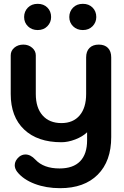

<svg xmlns="http://www.w3.org/2000/svg" viewBox="-20 -733 647 1003"><path d="M70 165Q57 148 57 130Q57 106 80 86Q95 74 113 74Q140 74 165 101Q208 147 291 147Q362 147 398.5 109.5Q435 72 435 0V-42Q411 -19 373 -4.5Q335 10 301 10Q176 10 106 -56.5Q36 -123 36 -242V-444Q36 -468 55 -484Q74 -500 102 -500Q129 -500 148 -483.5Q167 -467 167 -444V-242Q167 -170 202.5 -130Q238 -90 301 -90Q362 -90 396 -130Q430 -170 430 -242V-433Q430 -465 447.5 -482.5Q465 -500 496 -500Q527 -500 544 -482.5Q561 -465 561 -433V-17Q561 109 490.5 179.5Q420 250 294 250Q221 250 161.5 227.5Q102 205 70 165ZM106 -644Q106 -673 125.5 -693Q145 -713 177 -713Q208 -713 227.5 -693.5Q247 -674 247 -644Q247 -616 227.5 -596Q208 -576 177 -576Q146 -576 126 -595.5Q106 -615 106 -644ZM342 -644Q342 -673 361.5 -693Q381 -713 413 -713Q444 -713 463.5 -693.5Q483 -674 483 -644Q483 -616 463.5 -596Q444 -576 413 -576Q382 -576 362 -595.5Q342 -615 342 -644Z"/></svg>

Font: Kodchasan
Style: Bold
Weight: 700
Designer: Katatrad Aksorn Co.,Ltd.
Foundry: Cadson Demak Co.,Ltd.
Version: Version 1.000; ttfautohint (v1.6)